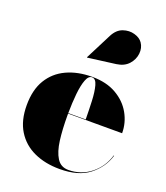

<svg xmlns="http://www.w3.org/2000/svg" viewBox="-138 -837 814 942"><g transform="rotate(20 269.0 -366.0)"><path d="M369.5 -569 223.5 -550 222.5 -551.5 292 -688Q311 -725 342 -735.8Q373 -746.5 402 -738.2Q431 -730 444.5 -710.5Q461 -686.5 457.5 -655.2Q454 -624 431.8 -599.2Q409.5 -574.5 369.5 -569ZM513 -143Q493.5 -78 437.5 -34Q381.5 10 283 10Q207.5 10 149.2 -16.8Q91 -43.5 58 -96.8Q25 -150 25 -230Q25 -310 57.2 -363.2Q89.5 -416.5 147 -443.2Q204.5 -470 280 -470Q354.5 -470 406.2 -440.2Q458 -410.5 485 -362.5Q512 -314.5 512 -260H230Q230 -255 230 -250Q230 -178 237.2 -121.8Q244.5 -65.5 265 -33Q285.5 -0.5 325 -0.5Q391 -0.5 441.2 -40Q491.5 -79.5 510.5 -143ZM280 -467.5Q261.5 -467.5 250.8 -439Q240 -410.5 235.2 -363.8Q230.5 -317 230 -262.5H321Q320.5 -311.5 318.5 -358.5Q316.5 -405.5 308 -436.5Q299.5 -467.5 280 -467.5Z"/></g></svg>

Font: Bodoni* 72pt Fatface
Style: Regular
Weight: 900
Version: Version 2.3